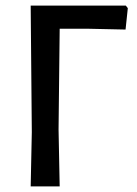

<svg xmlns="http://www.w3.org/2000/svg" viewBox="-20 -662 485 682"><path d="M427 -642 434 -633 426 -557 289 -560H192L188 -202L192 0H89L93 -193L89 -642Z"/></svg>

Font: Alegreya Sans Medium
Style: Regular
Weight: 500
Designer: Juan Pablo del Peral
Foundry: Huerta Tipografica
Version: Version 2.007